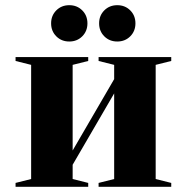

<svg xmlns="http://www.w3.org/2000/svg" viewBox="-20 -720 720 740"><path d="M40 0V-15L100 -30V-470L40 -485V-500H320V-485L260 -470V-140L420 -415V-470L360 -485V-500H640V-485L580 -470V-30L640 -15V0H360V-15L420 -30V-360L260 -85V-30L320 -15V0ZM177 -630Q177 -660 197 -680Q217 -700 247 -700Q277 -700 297 -680Q317 -660 317 -630Q317 -600 297 -580Q277 -560 247 -560Q217 -560 197 -580Q177 -600 177 -630ZM362 -630Q362 -660 382 -680Q402 -700 432 -700Q462 -700 482 -680Q502 -660 502 -630Q502 -600 482 -580Q462 -560 432 -560Q402 -560 382 -580Q362 -600 362 -630Z"/></svg>

Font: Yeseva One
Style: Regular
Weight: 400
Designer: Jovanny Lemonad
Foundry: Jovanny Lemonad
Version: Version 2.000